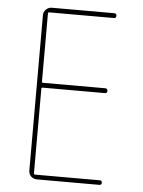

<svg xmlns="http://www.w3.org/2000/svg" viewBox="-53 -772 605 814"><g transform="rotate(5 250.0 -365.0)"><path d="M134.8 0Q120.1 0 109.9 -9.8Q99.6 -19.5 99.6 -35.2V-695.3Q99.6 -710 109.9 -720.2Q120.1 -730.5 134.8 -730.5H400.4Q410.2 -730.5 410.2 -720.2Q410.2 -710 400.4 -710H125Q120.1 -710 120.1 -705.1V-415Q120.1 -410.2 125 -410.2H389.6Q399.4 -410.2 399.9 -399.9Q400.4 -389.6 389.6 -389.6H125Q120.1 -389.6 120.1 -384.8V-25.4Q120.1 -20.5 125 -19.5H400.4Q410.2 -19.5 410.2 -9.8Q410.2 0 400.4 0Z"/></g></svg>

Font: Rounded-X Mgen+ 1mn thin
Style: Regular
Weight: 100
Designer: [Source Han Sans]
Ryoko NISHIZUKA  (kana & ideographs); Paul D. Hunt (Latin, Greek & Cyrillic); Wenlong ZHANG  (bopomofo
Version: Version 1.059.20150602